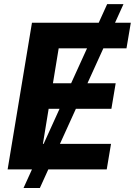

<svg xmlns="http://www.w3.org/2000/svg" viewBox="-20 -840 669 952"><path d="M592.3 -819.6 550.4 -727.3H628.6L607.2 -600.5H492.5L413.7 -427.2H553.6L532.3 -300.4H356.2L277.3 -126.8H530.5L509.2 0H219.5L177.6 92.3H96.6L138.5 0H17.8L138.5 -727.3H469.5L511.4 -819.6ZM411.6 -600.5H271L242.5 -427.2H332.7ZM275.2 -300.4H221.2L192.8 -126.8H196.4Z"/></svg>

Font: Inter UI
Style: Bold Italic
Weight: 700
Italic angle: 9.39999°
Designer: Rasmus Andersson
Foundry: rsms
Version: 3.2;8d6f07862